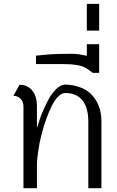

<svg xmlns="http://www.w3.org/2000/svg" viewBox="-20 -983 610 1003"><path d="M321.3 -541Q308.6 -541 295.9 -534.2Q284.2 -528.3 273.4 -517.6Q257.8 -502 243.2 -480.5Q229.5 -458 218.8 -434.6Q197.3 -390.6 185.5 -352.5Q172.9 -314.5 172.9 -314.5Q172.9 -351.6 172.9 -427.7Q172.9 -480.5 148.4 -509.8Q125 -540 82 -540Q71.3 -520.5 49.8 -482.4Q73.2 -482.4 87.9 -466.8Q102.5 -451.2 102.5 -427.7Q102.5 -285.2 102.5 0Q107.4 0 120.1 0Q133.8 0 172.9 0Q172.9 -29.3 172.9 -117.2Q172.9 -151.4 179.7 -194.3Q185.5 -237.3 197.3 -281.2Q217.8 -363.3 251 -430.7Q285.2 -497.1 321.3 -497.1Q380.9 -497.1 411.1 -458Q441.4 -419.9 441.4 -346.7Q441.4 -231.4 441.4 0Q458 0 509.8 0Q509.8 -86.9 509.8 -346.7Q509.8 -384.8 501 -414.1Q492.2 -443.4 477.5 -464.8Q450.2 -505.9 407.2 -523.4Q364.3 -541 321.3 -541Z M498 -752Q482.4 -752 433.6 -752Q433.6 -736.3 433.6 -691.4Q417 -695.3 395.5 -699.2Q373 -702.1 346.7 -702.1Q271.5 -702.1 219.7 -697.3Q168 -692.4 168 -692.4Q168 -677.7 168 -648.4Q202.1 -648.4 304.7 -648.4Q397.5 -648.4 431.6 -626Q464.8 -602.5 464.8 -602.5Q476.6 -602.5 498 -602.5Q498 -640.6 498 -752Z M498 -823.2Q482.4 -823.2 433.6 -823.2Q433.6 -858.4 433.6 -962.9Q449.2 -962.9 498 -962.9Q498 -927.7 498 -823.2Z"/></svg>

Font: BSRU BANSOMDEJ
Style: Regular
Weight: 400
Designer: Wisit Potiwat
Version: Version 1.000;PS 002.000;hotconv 1.0.70;makeotf.lib2.5.58329